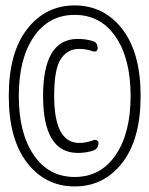

<svg xmlns="http://www.w3.org/2000/svg" viewBox="-20 -712 540 694"><path d="M261.7 -159.2Q135.7 -159.2 135.7 -365.2Q135.7 -571.3 260.7 -571.3Q291 -571.3 315.4 -563.5Q333 -558.6 333 -537.1Q333 -530.3 327.6 -527.3Q322.3 -524.4 316.4 -526.4Q293 -535.2 265.6 -535.2Q224.6 -535.2 200.2 -499.5Q175.8 -463.9 175.8 -365.2Q175.8 -195.3 266.6 -195.3Q291 -195.3 317.4 -205.1Q323.2 -208 329.6 -205.1Q335.9 -202.1 335.9 -195.3Q335.9 -175.8 318.4 -168Q291 -159.2 261.7 -159.2ZM397.9 -579.1Q343.8 -658.2 250 -658.2Q156.2 -658.2 102.1 -579.1Q47.9 -500 47.9 -365.2Q47.9 -230.5 102.1 -151.4Q156.2 -72.3 250 -72.3Q343.8 -72.3 397.9 -151.4Q452.1 -230.5 452.1 -365.2Q452.1 -500 397.9 -579.1ZM421.9 -123.5Q355.5 -38.1 250 -38.1Q144.5 -38.1 78.1 -123.5Q11.7 -209 11.7 -365.2Q11.7 -521.5 78.1 -606.9Q144.5 -692.4 250 -692.4Q355.5 -692.4 421.9 -606.9Q488.3 -521.5 488.3 -365.2Q488.3 -209 421.9 -123.5Z"/></svg>

Font: Rounded-L Mgen+ 1m light
Style: Regular
Weight: 200
Designer: [Source Han Sans]
Ryoko NISHIZUKA  (kana & ideographs); Paul D. Hunt (Latin, Greek & Cyrillic); Wenlong ZHANG  (bopomofo
Version: Version 1.059.20150602